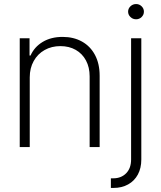

<svg xmlns="http://www.w3.org/2000/svg" viewBox="-20 -717 786 936"><path d="M125 0H76.2V-530.3H124V-446.3H128.9Q147.5 -488.3 188.2 -512.7Q229 -537.1 285.2 -537.1Q338.9 -537.1 379.6 -514.4Q420.4 -491.7 443.1 -449Q465.8 -406.2 465.8 -347.7V0H417V-344.7Q417 -388.7 399.2 -422.1Q381.3 -455.6 349.1 -473.9Q316.9 -492.2 274.4 -492.2Q231.4 -492.2 197.5 -473.1Q163.6 -454.1 144.3 -419.4Q125 -384.8 125 -339.8ZM668.9 -530.3V60.5Q668.9 102.5 652.1 133.8Q635.3 165 604.5 182.1Q573.7 199.2 533.2 199.2H520.5V152.3H532.2Q570.8 152.3 595 127.7Q619.1 103 619.1 60.5V-530.3ZM604.5 -660.2Q604.5 -675.3 616 -686.3Q627.4 -697.3 643.6 -697.3Q659.2 -697.3 670.4 -686.3Q681.6 -675.3 681.6 -660.2Q681.6 -645 670.4 -634Q659.2 -623 643.6 -623Q627.4 -623 616 -634Q604.5 -645 604.5 -660.2Z"/></svg>

Font: Pretendard JP ExtraLight
Style: Regular
Weight: 200
Designer: Base glyphs from Inter by Rasmus Andersson; Hangeul glyphs from Noto Sans CJK(Source Han Sans) by Jang Soo-young and Kan
Foundry: Kil Hyung-jin
Version: Version 1.309